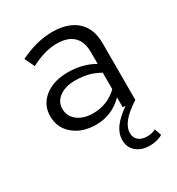

<svg xmlns="http://www.w3.org/2000/svg" viewBox="-174 -606 874 947"><g transform="rotate(-30 263.0 -132.5)"><path d="M226 9Q148 9 98.5 -32.5Q49 -74 49 -140Q49 -205 99.5 -245Q150 -285 232 -285Q274 -285 311.5 -275.5Q349 -266 381 -247V-314Q381 -374 349 -404.5Q317 -435 255 -435Q221 -435 185.5 -425Q150 -415 107 -393L80 -449Q130 -473 175 -484.5Q220 -496 264 -496Q354 -496 403.5 -451.5Q453 -407 453 -324V0H452Q398 35 373 66Q348 97 348 128Q348 155 366 170Q384 185 415 185Q428 185 441 182Q454 179 463 173L477 212Q463 221 443.5 226Q424 231 404 231Q356 231 327 206Q298 181 298 140Q298 103 321.5 70Q345 37 397 0H381V-57Q349 -24 310 -7.5Q271 9 226 9ZM119 -142Q119 -99 153 -73Q187 -47 241 -47Q282 -47 316.5 -61Q351 -75 381 -103V-197Q350 -215 317 -223.5Q284 -232 243 -232Q187 -232 153 -207Q119 -182 119 -142Z"/></g></svg>

Font: Red Hat Text
Style: Regular
Weight: 400
Designer: Pentagram / MCKL
Foundry: Pentagram / MCKL
Version: Version 1.005; Red Hat Text